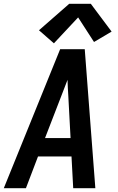

<svg xmlns="http://www.w3.org/2000/svg" viewBox="-30 -995 626 1015"><path d="M-10 0H107L171 -168H348L357 0H474L418 -735H288ZM208 -265 295 -490Q303 -511 311 -531.5Q319 -552 327 -573Q327 -552 328.5 -531.5Q330 -511 331 -490L343 -265ZM255 -766 383 -903 467 -773 560 -828 450 -975H336L176 -835Z"/></svg>

Font: Iosevka Sparkle SmBdObl
Style: Regular
Weight: 600
Italic angle: -9°
Designer: Belleve Invis
Foundry: Belleve Invis
Version: Version 4.5.0; ttfautohint (v1.8.3)